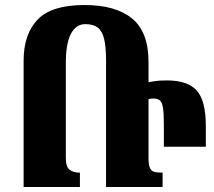

<svg xmlns="http://www.w3.org/2000/svg" viewBox="-20 -744 853 764"><path d="M799 -244V-160H632V-247Q632 -293 628.5 -315Q625 -337 616 -344.5Q607 -352 589 -352Q583 -352 571 -350V-115Q571 -88 576.5 -76Q582 -64 593 -60.5Q604 -57 627 -57V0H402V-502Q402 -559 394 -590.5Q386 -622 368 -635Q350 -648 319 -648Q283 -648 262.5 -610Q242 -572 242 -494V-115Q242 -80 257 -68.5Q272 -57 298 -57V0H74V-502Q74 -608 129.5 -666Q185 -724 316 -724Q440 -724 505.5 -670.5Q571 -617 571 -497V-417Q576 -418 595 -421Q614 -424 644 -424Q727 -424 763 -383.5Q799 -343 799 -244Z"/></svg>

Font: Noto Serif Armenian Black Cond
Style: Regular
Weight: 900
Width: 3
Designer: Monotype Design team
Foundry: Monotype Imaging Inc.
Version: Version 1.000